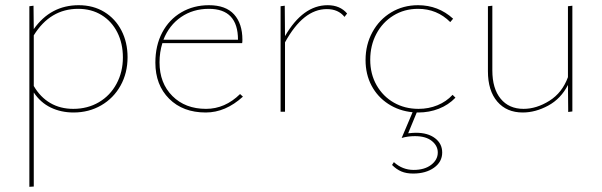

<svg xmlns="http://www.w3.org/2000/svg" viewBox="-20 -430 2316 739"><path d="M471 -210Q471 -149 444 -100.5Q417 -52 369.5 -24.5Q322 3 263 3Q215 3 175.5 -16Q136 -35 110 -74V288L93 289V-406L109 -408L110 -318Q175 -410 283 -410Q339 -410 381.5 -384Q424 -358 447.5 -312.5Q471 -267 471 -210ZM453 -209Q453 -263 431.5 -305.5Q410 -348 371 -372Q332 -396 281 -396Q173 -396 110 -294V-99Q135 -56 173.5 -33.5Q212 -11 262 -11Q317 -11 360.5 -36.5Q404 -62 428.5 -107.5Q453 -153 453 -209Z M915 -58Q848 3 772 3Q684 3 631 -50Q578 -103 578 -189Q578 -255 604.5 -305Q631 -355 678 -382.5Q725 -410 784 -410Q849 -410 881 -374.5Q913 -339 913 -277Q913 -268 912 -264H605Q594 -229 594 -190Q594 -110 643.5 -60.5Q693 -11 773 -11Q846 -11 904 -68ZM609 -277H896Q896 -396 784 -396Q723 -396 677 -364.5Q631 -333 609 -277Z M1316 -378 1306 -365Q1282 -395 1238 -395Q1147 -395 1077 -267V0H1060V-406L1076 -408L1077 -291Q1146 -410 1241 -410Q1289 -410 1316 -378Z M1584 3 1551 83Q1571 81 1581 81Q1627 81 1654.5 102Q1682 123 1682 157Q1682 193 1650.5 215.5Q1619 238 1570 238Q1544 238 1525 230Q1506 222 1489 205L1496 194Q1529 224 1572 224Q1614 224 1639.5 204.5Q1665 185 1665 157Q1665 131 1642 112.5Q1619 94 1577 94Q1550 94 1526 101L1568 2Q1516 -3 1474.5 -30Q1433 -57 1410 -100.5Q1387 -144 1387 -199Q1387 -258 1413.5 -306.5Q1440 -355 1486 -382.5Q1532 -410 1589 -410Q1667 -410 1724 -358L1713 -345Q1662 -396 1589 -396Q1536 -396 1494 -370Q1452 -344 1428.5 -299.5Q1405 -255 1405 -200Q1405 -145 1429.5 -102Q1454 -59 1496 -35Q1538 -11 1591 -11Q1630 -11 1664 -25Q1698 -39 1722 -65L1733 -54Q1706 -26 1669 -11.5Q1632 3 1590 3Z M2183 -408V-1L2167 1L2166 -103Q2139 -50 2090 -23.5Q2041 3 1992 3Q1930 3 1894 -39Q1858 -81 1858 -156V-406L1875 -408V-159Q1875 -89 1907 -50Q1939 -11 1995 -11Q2045 -11 2094.5 -42Q2144 -73 2166 -133V-406Z"/></svg>

Font: Ysabeau Thin
Style: Regular
Weight: 200
Designer: Christian Thalmann (Catharsis Fonts)
Version: Version 0.003